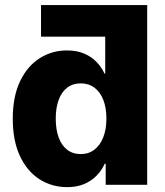

<svg xmlns="http://www.w3.org/2000/svg" viewBox="-20 -748 668 777"><path d="M489.7 -599.6H146V-727.5H575.7ZM252 9.3Q189.5 9.3 139.4 -22.9Q89.4 -55.2 60.5 -116.9Q31.7 -178.7 31.7 -267.6Q31.7 -357.9 61.5 -419.7Q91.3 -481.4 141.1 -512.7Q190.9 -543.9 250.5 -543.9Q291 -543.9 320.6 -531.2Q350.1 -518.6 370.6 -497.3Q391.1 -476.1 402.8 -450.2H405.8V-727.5H575.7V0H407.7V-85.4H403.8Q392.1 -59.1 371.3 -37.6Q350.6 -16.1 321 -3.4Q291.5 9.3 252 9.3ZM306.6 -124.5Q338.9 -124.5 362.1 -142.3Q385.3 -160.2 397.9 -192.4Q410.6 -224.6 410.6 -268.1Q410.6 -311.5 398.2 -343.5Q385.7 -375.5 362.3 -393.1Q338.9 -410.6 306.6 -410.6Q274.4 -410.6 251.7 -393.1Q229 -375.5 217.3 -343.5Q205.6 -311.5 205.6 -268.1Q205.6 -224.1 217.3 -191.9Q229 -159.7 251.7 -142.1Q274.4 -124.5 306.6 -124.5Z"/></svg>

Font: Inter 20pt ExtraBold
Style: Regular
Weight: 800
Version: Version 4.001;git-66647c0bb